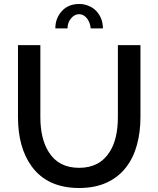

<svg xmlns="http://www.w3.org/2000/svg" viewBox="-20 -936 792 961"><path d="M434 -794H495Q495 -846 461 -882Q445 -898 423 -907Q401 -916 376 -916Q323 -916 291 -882Q257 -846 257 -794H318Q318 -823 335.5 -844Q353 -865 376 -865Q398 -865 414.5 -845Q431 -825 434 -794ZM224 -175Q182 -241 182 -350V-710H70V-350Q70 -198 138 -104Q217 5 376 5Q456 5 515 -22.5Q574 -50 612 -100Q648 -147 665.5 -211Q683 -275 683 -350V-710H570V-350Q570 -240 529 -176Q479 -96 376 -96Q273 -96 224 -175Z"/></svg>

Font: RT Raleway SemiBold
Style: Regular
Weight: 400
Designer: Matt McInerney, Pablo Impallari, Rodrigo Fuenzalida — Edited by Milan Moffatt in April 2016
Foundry: Matt McInerney, Pablo Impallari, Rodrigo Fuenzalida — Edited by Milan Moffatt in April 2016
Version: Version 3.001